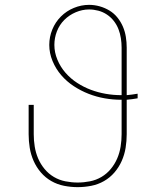

<svg xmlns="http://www.w3.org/2000/svg" viewBox="-20 -763 640 791"><path d="M300 8Q272 8 244 2.5Q216 -3 191.5 -17Q167 -31 148.5 -52.5Q130 -74 118.5 -100Q107 -126 102.5 -154Q98 -182 98 -210V-331H119V-210Q119 -185 123 -159.5Q127 -134 137 -110.5Q147 -87 163.5 -67Q180 -47 202 -34Q224 -21 249.5 -16Q275 -11 300 -11Q325 -11 350.5 -16Q376 -21 398 -34Q420 -47 436.5 -67Q453 -87 463 -110.5Q473 -134 477 -159.5Q481 -185 481 -210V-352Q480 -352 479.5 -352Q479 -352 479 -352Q445 -352 411 -358Q377 -364 345 -376.5Q313 -389 284 -408Q255 -427 232.5 -453Q210 -479 196.5 -511.5Q183 -544 183 -578Q183 -611 195.5 -641.5Q208 -672 231 -695Q254 -718 284.5 -730.5Q315 -743 347 -743Q369 -743 390.5 -737Q412 -731 431 -719.5Q450 -708 464 -690.5Q478 -673 486.5 -653Q495 -633 498.5 -611Q502 -589 502 -567V-371Q513 -372 524.5 -373.5Q536 -375 547 -377V-358Q536 -356 524.5 -354.5Q513 -353 502 -352V-210Q502 -182 497.5 -154Q493 -126 481.5 -100Q470 -74 451.5 -52.5Q433 -31 408.5 -17Q384 -3 356 2.5Q328 8 300 8ZM479 -371Q479 -371 479.5 -371Q480 -371 481 -371V-567Q481 -586 478 -605.5Q475 -625 468 -643Q461 -661 449 -676.5Q437 -692 420.5 -703Q404 -714 385 -719Q366 -724 347 -724Q319 -724 292 -712.5Q265 -701 245 -681Q225 -661 214.5 -634Q204 -607 204 -578Q204 -547 216.5 -517Q229 -487 250 -463Q271 -439 298 -421.5Q325 -404 354.5 -393Q384 -382 415.5 -376.5Q447 -371 479 -371Z"/></svg>

Font: Iosevka Curly Slab ThEx
Style: Regular
Weight: 100
Width: 7
Monospace: yes
Designer: Belleve Invis
Foundry: Belleve Invis
Version: Version 11.1.0; ttfautohint (v1.8.3)